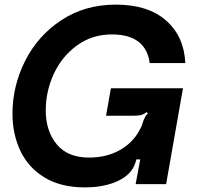

<svg xmlns="http://www.w3.org/2000/svg" viewBox="-20 -797 863 831"><path d="M34 -305Q34 -425 89 -534Q144 -643 246 -710Q348 -777 481 -777Q621 -777 699 -708Q777 -639 782 -524H628Q611 -648 464 -648Q379 -648 313.5 -600.5Q248 -553 213 -477.5Q178 -402 178 -319Q178 -230 225.5 -172.5Q273 -115 365 -115Q440 -115 497 -146.5Q554 -178 583 -232Q594 -251 599 -270Q603 -281 608 -290.5Q613 -300 620 -306L615 -312Q600 -301 588.5 -298.5Q577 -296 547 -296H439L460 -415H772L699 0H567L587 -107H570Q558 -48 497 -17Q436 14 347 14Q243 14 172.5 -29Q102 -72 68 -144.5Q34 -217 34 -305Z"/></svg>

Font: Open Sauce Sans
Style: Bold Italic
Weight: 700
Italic angle: -10°
Designer: Alfredo Marco Pradil
Foundry: Creative Sauce Fz LLC
Version: Version 1.477